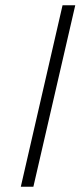

<svg xmlns="http://www.w3.org/2000/svg" viewBox="-20 -710 318 730"><path d="M59.1 0 217.8 -689.9H266.1L106.9 0Z"/></svg>

Font: HK Grotesk Light Legacy Italic
Style: Regular
Weight: 300
Italic angle: -13°
Designer: Alfredo Marco Pradil
Foundry: Hanken Design Co.
Version: Version 2.022;PS 002.022;hotconv 1.0.88;makeotf.lib2.5.64775